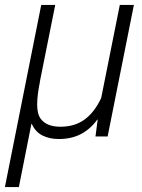

<svg xmlns="http://www.w3.org/2000/svg" viewBox="-26 -548 570 771"><path d="M195.8 -528.3 133.8 -218.8 134.3 -219.2Q111.8 -108.9 135.3 -74Q158.7 -39.1 216.3 -39.1Q274.9 -39.1 314.7 -68.8Q354.5 -98.6 380.4 -154.8L455.1 -528.3H511.7L406.2 0H357.4L366.2 -67.4L364.7 -67.9Q336.4 -28.8 298.3 -9.3Q260.3 10.3 210 10.3Q172.4 10.3 144 -4.2Q115.7 -18.6 101.6 -50.8L100.1 -50.3L49.8 203.1H-6.3L139.6 -528.3Z"/></svg>

Font: Franko
Style: Light Italic
Weight: 300
Designer: Google
Version: Version 1.200310; 2013